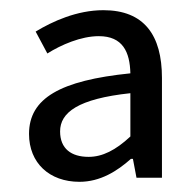

<svg xmlns="http://www.w3.org/2000/svg" viewBox="-20 -744 385 377"><path d="M136 -387C177 -387 210 -408 237 -432H241L248 -395H298V-591C298 -675 263 -724 183 -724C131 -724 83 -702 50 -682L73 -639C100 -656 139 -673 174 -673C221 -673 235 -642 236 -600C98 -586 37 -551 37 -481C37 -424 77 -387 136 -387ZM154 -436C120 -436 98 -452 98 -486C98 -523 133 -550 236 -561V-476C207 -449 181 -436 154 -436Z"/></svg>

Font: Giro Sans Regular
Style: Regular
Weight: 400
Designer: Paul D. Hunt
Foundry: Adobe Systems Incorporated
Version: Version 1.000;PS 1.0;hotconv 1.0.88;makeotf.lib2.5.647800